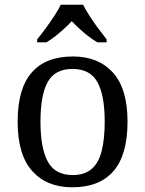

<svg xmlns="http://www.w3.org/2000/svg" viewBox="-20 -786 617 816"><path d="M287 10Q179 10 117 -59Q55 -128 55 -269Q55 -409 114.5 -477.5Q174 -546 290 -546Q398 -546 460 -477.5Q522 -409 522 -269Q522 -128 462.5 -59Q403 10 287 10ZM289 -42Q339 -42 369 -67.5Q399 -93 412 -144Q425 -195 425 -269Q425 -381 394 -437Q363 -493 288 -493Q213 -493 182.5 -437Q152 -381 152 -269Q152 -157 183 -99.5Q214 -42 289 -42ZM138 -619Q154 -638 173 -664Q192 -690 210 -717Q228 -744 238 -766H333Q344 -744 361.5 -717Q379 -690 398.5 -664Q418 -638 433 -619V-606H394Q375 -617 355.5 -632Q336 -647 318 -663.5Q300 -680 285 -696Q270 -680 252 -663.5Q234 -647 215 -632Q196 -617 177 -606H138Z"/></svg>

Font: Noto Serif Tamil
Style: Regular
Weight: 400
Designer: Indian Type Foundry, Tom Grace, and the Monotype Design Team
Foundry: Monotype Imaging Inc.
Version: Version 2.003